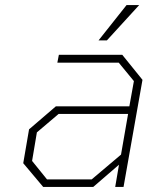

<svg xmlns="http://www.w3.org/2000/svg" viewBox="-20 -740 597 760"><path d="M370 -580 481 -720H531L403 -580ZM151 0 72 -94 95 -228 201 -319H492L510 -419L450 -492H207L213 -523H464L544 -424L469 0H436L451 -88L349 0ZM166 -30H343L459 -128L487 -289H212L126 -216L107 -103Z"/></svg>

Font: Tomorrow ExtraLight
Style: Italic
Weight: 275
Italic angle: -10°
Designer: Tony de Marco, Monica Rizzolli
Foundry: Just in Type
Version: Version 2.002